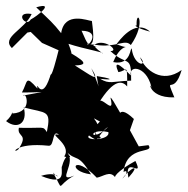

<svg xmlns="http://www.w3.org/2000/svg" viewBox="-23 -566 617 631"><path d="M417 -175C355 -234 374 -161 354 -181C302 -189 270 -130 301 -110C328 -118 264 -122 304 -142C291 -186 258 -187 336 -152C273 -90 260 -147 333 -132C341 -103 245 -102 272 -123C232 -152 281 -107 295 -107C343 -175 330 -137 395 -160C388 -161 346 -247 340 -245C357 -178 304 -263 300 -225C353 -311 380 -299 395 -282C395 -362 395 -333 366 -329C350 -366 366 -360 407 -318C399 -356 466 -348 477 -267C469 -318 454 -243 550 -246C517 -326 548 -246 574 -336C510 -289 453 -336 437 -378C467 -346 418 -346 410 -405C405 -418 410 -349 349 -362C381 -442 422 -394 360 -421C366 -428 419 -507 470 -462C420 -475 418 -485 426 -482C423 -540 460 -494 407 -418C388 -438 365 -412 304 -417C259 -424 270 -410 245 -465C315 -464 260 -405 264 -423C296 -405 279 -488 279 -497C268 -497 189 -531 178 -457C151 -491 142 -498 96 -542C161 -561 98 -512 78 -502C63 -473 21 -530 81 -520C58 -468 -20 -444 16 -408L67 -459L78 -461L115 -425C221 -379 221 -371 202 -422C257 -404 318 -395 315 -390C260 -429 315 -409 283 -415C313 -446 373 -398 340 -398C396 -346 409 -389 408 -301C345 -299 338 -288 306 -307C361 -301 335 -310 295 -316C304 -246 320 -245 277 -342C310 -289 275 -319 223 -351C290 -352 222 -382 173 -414C141 -287 147 -337 141 -313C112 -227 95 -309 100 -275C59 -322 69 -298 49 -262C127 -262 140 -269 53 -252C62 -268 87 -197 18 -193C16 -205 22 -190 -3 -168C34 -139 69 -161 55 -213C130 -193 146 -206 131 -132C117 -153 125 -144 39 -146C32 -114 73 -128 37 -75C15 -57 24 -99 137 -87C157 -85 147 -144 171 -123C127 -132 216 -91 188 -52C226 -36 199 -85 181 -20C174 -12 203 50 112 12C171 -7 179 32 151 1C191 69 157 46 221 11C157 38 235 -34 194 -69C228 -33 232 -66 276 7C195 -3 219 -63 295 18C317 14 338 -6 355 16C356 3 401 -26 422 -37C452 25 384 -58 399 18C442 -30 407 -17 379 21C395 8 398 -10 383 -1C393 -92 486 -59 465 -89L433 -85L404 -138Z"/></svg>

Font: Hussar Lance
Style: Regular
Weight: 700
Foundry: Cannot Into Space Fonts, PlusOne Fonts
Version: Version 2.27